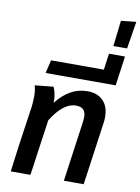

<svg xmlns="http://www.w3.org/2000/svg" viewBox="-110 -1131 877 1203"><g transform="rotate(10 328.5 -529.5)"><path d="M568 -439Q568 -417 566 -405L509 0H383L437 -386Q439 -406 439 -414Q439 -448 423 -462.5Q407 -477 376 -477Q296 -477 221 -356L190 -140Q177 -42 170 0H45L68 -174L104 -422Q108 -457 108 -487Q108 -529 99 -557L217 -569Q237 -526 235 -470Q278 -524 326 -551Q374 -578 434 -578Q496 -578 532 -541Q568 -504 568 -439Z M173 -729H509L523 -833H625L599 -645H153Z M561 -1049 657 -1059 629 -885H542Z"/></g></svg>

Font: FiraGO Medium
Style: Italic
Weight: 500
Italic angle: -8°
Designer: bBox Type GmbH
Foundry: bBox Type GmbH
Version: Version 1.001